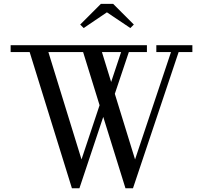

<svg xmlns="http://www.w3.org/2000/svg" viewBox="-20 -990 1078 1020"><path d="M548 -924.5 424.5 -841 406 -859.5 516 -969.5H581L691 -859.5L672.5 -841ZM760.5 -713.5H664.5L590 -491.5L697.5 -143L888.5 -713.5H810.5V-750H1002V-713.5H929L686.5 10H646.5L528.5 -369L402 10H362L137.5 -713.5H36.5V-750H760.5ZM413 -143 509 -431 421.5 -713.5H237ZM521.5 -713.5 570.5 -554.5 623.5 -713.5Z"/></svg>

Font: Bodoni* 06pt
Style: Regular
Weight: 400
Version: Version 2.3